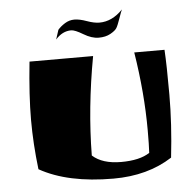

<svg xmlns="http://www.w3.org/2000/svg" viewBox="-51 -736 803 809"><g transform="rotate(-5 350.5 -331.5)"><path d="M658 -500Q662 -435 662 -310.5Q662 -186 646 -45Q542 22 397 22Q204 22 85 -45Q72 -153 72 -254.5Q72 -356 87 -500H356Q316 -283 314 -83Q356 -45 435 -45Q514 -45 556 -73Q558 -106 558 -168Q558 -326 530 -500ZM273 -616Q236 -616 207 -583L220 -623Q232 -637 250.5 -648.5Q269 -660 290.5 -660Q312 -660 342.5 -649Q373 -638 395 -638Q449 -638 494 -685Q490 -677 480 -648Q470 -619 463.5 -608.5Q457 -598 436.5 -586.5Q416 -575 386.5 -575Q357 -575 323 -595.5Q289 -616 273 -616Z"/></g></svg>

Font: Ruslan Display
Style: Regular
Weight: 400
Version: Version 1.000